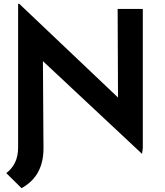

<svg xmlns="http://www.w3.org/2000/svg" viewBox="-20 -779 866 1007"><path d="M725 28 167 -494 205 -474 208 0H75V-759H81L629 -239L599 -250L597 -732H729V-2ZM208 -33V1Q208 71 180 123Q152 175 93 208L13 129Q43 106 59 73Q75 40 75 -6V-153Z"/></svg>

Font: Reem Kufi Fun SemiBold
Style: Regular
Weight: 600
Designer: Khaled Hosny
Version: Version 1.005